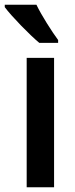

<svg xmlns="http://www.w3.org/2000/svg" viewBox="-44 -786 315 806"><path d="M109 -766H-24V-756C4 -718 81 -639 121 -606H200V-618C174 -653 130 -722 109 -766ZM183 0V-543H68V0Z"/></svg>

Font: Noto Sans Tamil Condensed SemiBold
Style: Regular
Weight: 600
Width: 3
Designer: Jelle Bosma - Monotype Design Team
Foundry: Monotype Imaging Inc.
Version: Version 2.004